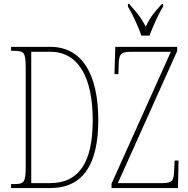

<svg xmlns="http://www.w3.org/2000/svg" viewBox="-20 -951 953 971"><path d="M695 -771H736C753 -816 781 -880 805 -918V-931H799C762 -891 739 -864 717 -816C693 -864 669 -891 633 -931H627V-918C650 -880 680 -816 695 -771ZM36 0H234C403 0 477 -124 477 -343C477 -576 395 -714 235 -714H36V-694H49C102 -694 110 -686 110 -609V-110C110 -27 102 -20 48 -20H36ZM544 0H880L883 -139H863L861 -93C859 -39 854 -25 802 -25H576L876 -693V-714H563L559 -576H579L580 -620C581 -675 589 -689 641 -689H844L544 -22ZM234 -25H138V-689H235C378 -689 449 -557 449 -343C449 -128 378 -25 234 -25Z"/></svg>

Font: Noto Serif ExtraCondensed Thin
Style: Regular
Weight: 100
Width: 2
Designer: Monotype Design Team
Foundry: Monotype Imaging Inc.
Version: Version 2.013